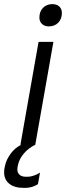

<svg xmlns="http://www.w3.org/2000/svg" viewBox="-49 -702 329 931"><path d="M142 -617Q142 -646 159.5 -664Q177 -682 205 -682Q226 -682 238.5 -670.5Q251 -659 251 -639Q251 -610 233.5 -592Q216 -574 187 -574Q167 -574 154.5 -586Q142 -598 142 -617ZM138 -499H210L122 0H50ZM-29 134Q-29 120 -27 113L-25 103Q-19 73 2.5 43.5Q24 14 54 0H122Q89 16 66.5 42.5Q44 69 38 99L36 109Q35 112 35 119Q35 135 45.5 145Q56 155 76 155H86Q99 155 115 149.5Q131 144 145 135L135 191Q123 199 107 204Q91 209 75 209H65Q21 209 -4 189Q-29 169 -29 134Z"/></svg>

Font: Bai Jamjuree
Style: Italic
Weight: 400
Italic angle: -10°
Version: Version 1.000; ttfautohint (v1.6)